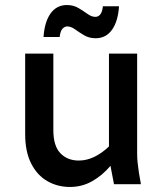

<svg xmlns="http://www.w3.org/2000/svg" viewBox="-20 -732 650 763"><path d="M80 -199V-519H192V-215Q192 -152 220 -123Q248 -94 293 -94Q325 -94 355.5 -109Q386 -124 413 -150V-519H525V-123Q525 -102 527 -85Q529 -68 532 -46L540 0H433L419 -73Q387 -35 346.5 -12Q306 11 258 11Q209 11 168.5 -12Q128 -35 104 -82Q80 -129 80 -199ZM153 -585Q157 -645 181 -678.5Q205 -712 246 -712Q272 -712 292 -700Q312 -688 328 -676.5Q344 -665 359 -665Q370 -665 378 -674Q386 -683 389 -707H453Q449 -647 425 -613.5Q401 -580 360 -580Q334 -580 314 -592Q294 -604 278 -615.5Q262 -627 247 -627Q237 -627 228.5 -618Q220 -609 217 -585Z"/></svg>

Font: Radio Canada Medium
Style: Regular
Weight: 500
Designer: Charles Daoud, Etienne Aubert Bonn, Alexandre Saumier Demers, Jacques Le Bailly
Foundry: Radio-Canada
Version: Version 2.104; ttfautohint (v1.8.4.7-5d5b);gftools[0.9.28.de